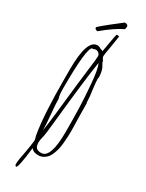

<svg xmlns="http://www.w3.org/2000/svg" viewBox="-252 -892 797 1048"><g transform="rotate(30 146.0 -368.0)"><path d="M62 107Q63 78 74 28Q83 -22 86 -51Q86 -57 83 -69Q79 -80 79 -84Q59 -198 59 -425V-485Q59 -675 125 -675Q132 -675 140 -671Q152 -665 153 -664L156 -666L163 -659L172 -710Q181 -762 185 -777H201V-768L191 -705Q181 -649 181 -640Q181 -631 186 -626L190 -619L194 -613L193 -611Q193 -607 200 -596L207 -584Q218 -559 218 -523L216 -522Q216 -499 222 -452Q229 -407 229 -381V-376L231 -373Q231 -325 232 -287L234 -200Q234 -163 231 -132Q229 -108 226 -91Q223 -74 216 -55Q209 -35 199.5 -22.5Q190 -10 176 -2Q161 7 143 7Q111 7 99 -11H98L97 -4Q82 121 71 121Q62 121 62 107ZM133 -420 145 -522 149 -554Q156 -605 156 -625Q156 -635 147 -642.5Q138 -650 127 -650L112 -645L107 -646Q79 -631 79 -382V-375Q79 -334 86 -316Q86 -285 92 -220Q98 -157 98 -124Q109 -189 133 -420ZM210 -180Q210 -267 208 -330Q206 -393 199 -475Q192 -564 177 -594Q160 -495 130 -203Q121 -112 117 -98Q110 -74 110 -54Q110 -32 119.5 -22Q129 -12 151 -12Q210 -12 210 -180ZM67 -755Q67 -758 95 -781L127 -807L154 -828Q188 -854 191 -857Q213 -857 213 -842L210 -826Q158 -802 85 -741Q78 -741 72.5 -745Q67 -749 67 -755Z"/></g></svg>

Font: Amatic SC
Style: Regular
Weight: 400
Designer: Multiple Designers
Foundry: Vernon Adams
Version: Version 2.505